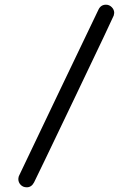

<svg xmlns="http://www.w3.org/2000/svg" viewBox="-20 -714 565 817"><path d="M94 83Q78 83 68 72.5Q58 62 58 48Q58 44 60 36Q62 31 227 -314Q392 -659 399 -673Q409 -694 431 -694Q445 -694 455.5 -683.5Q466 -673 466 -659Q466 -656 464 -648Q463 -643 298 -298Q133 47 125 62Q114 83 94 83Z"/></svg>

Font: MathJax_Typewriter
Style: Regular
Weight: 400
Version: Version 1.1